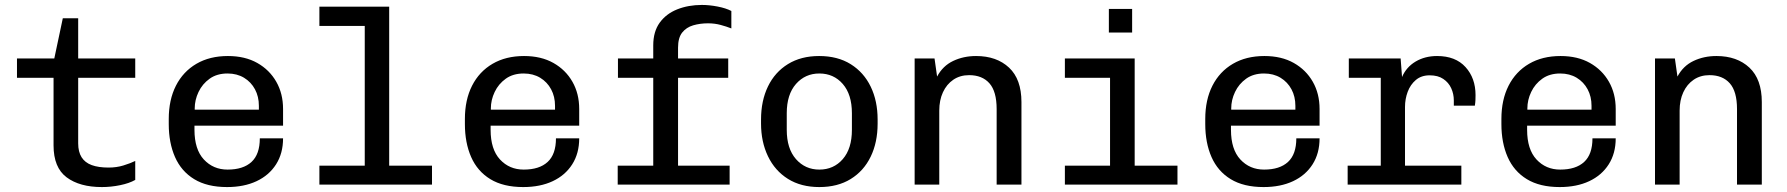

<svg xmlns="http://www.w3.org/2000/svg" viewBox="-20 -748 7240 778"><path d="M393 10Q302.8 10 249.9 -29.5Q197 -69 197 -159V-432.8H48.8V-511H200L234.5 -674H296.8V-511H528V-432.8H296.8V-167Q296.8 -132.8 310.6 -110.8Q324.5 -88.8 351.9 -78.9Q379.2 -69 420 -69Q452 -69 479.6 -77.4Q507.2 -85.8 528 -95.8V-19Q503.8 -5.2 466.6 2.4Q429.5 10 393 10Z M900 10Q819.5 10 767 -22Q714.5 -54 689.1 -111.8Q663.8 -169.5 663.8 -245V-266Q663.8 -343.5 692.9 -400.8Q722 -458 775.9 -489.5Q829.8 -521 903.5 -521Q972.8 -521 1022.5 -492.9Q1072.2 -464.8 1099.6 -416.6Q1127 -368.5 1127 -306.5V-238.8H768V-221.8Q768 -142.8 806 -101.8Q844 -60.8 902.2 -60.8Q965.5 -60.8 999.1 -91.8Q1032.8 -122.8 1032.8 -187.5H1127Q1127 -126.5 1098.6 -82Q1070.2 -37.5 1019.5 -13.8Q968.8 10 900 10ZM769 -303.5H1029V-319.2Q1029 -356.8 1013.2 -386.1Q997.5 -415.5 968.9 -432.9Q940.2 -450.2 902 -450.2Q859 -450.2 829.5 -429.1Q800 -408 784.5 -375.4Q769 -342.8 769 -308.5Z M1458 0V-642.8H1274.2V-721H1557V0ZM1274.2 0V-76.8H1730.5V0Z M2100 10Q2019.5 10 1967 -22Q1914.5 -54 1889.1 -111.8Q1863.8 -169.5 1863.8 -245V-266Q1863.8 -343.5 1892.9 -400.8Q1922 -458 1975.9 -489.5Q2029.8 -521 2103.5 -521Q2172.8 -521 2222.5 -492.9Q2272.2 -464.8 2299.6 -416.6Q2327 -368.5 2327 -306.5V-238.8H1968V-221.8Q1968 -142.8 2006 -101.8Q2044 -60.8 2102.2 -60.8Q2165.5 -60.8 2199.1 -91.8Q2232.8 -122.8 2232.8 -187.5H2327Q2327 -126.5 2298.6 -82Q2270.2 -37.5 2219.5 -13.8Q2168.8 10 2100 10ZM1969 -303.5H2229V-319.2Q2229 -356.8 2213.2 -386.1Q2197.5 -415.5 2168.9 -432.9Q2140.2 -450.2 2102 -450.2Q2059 -450.2 2029.5 -429.1Q2000 -408 1984.5 -375.4Q1969 -342.8 1969 -308.5Z M2627 0V-432.8H2484V-511H2627V-564.2Q2627 -619.8 2653.1 -656Q2679.2 -692.2 2724.2 -710.1Q2769.2 -728 2824.2 -728Q2854 -728 2887.8 -721.5Q2921.5 -715 2943.5 -703.5V-632.8Q2924.2 -640.5 2900 -647Q2875.8 -653.5 2849 -653.5Q2816.8 -653.5 2788.9 -645.4Q2761 -637.2 2744.2 -616Q2727.5 -594.8 2727.5 -554.8V-511H2930.8V-432.8H2727.5V0ZM2483 0V-76.8H2936.5V0Z M3300 10Q3225.8 10 3172.9 -23.1Q3120 -56.2 3091.9 -114.8Q3063.8 -173.2 3063.8 -247.2V-263.8Q3063.8 -339.8 3091.9 -397.8Q3120 -455.8 3173 -488.4Q3226 -521 3299.2 -521Q3374.2 -521 3427.2 -487.9Q3480.2 -454.8 3508.2 -396.8Q3536.2 -338.8 3536.2 -263.8V-247.2Q3536.2 -171.2 3508.1 -113.2Q3480 -55.2 3427.1 -22.6Q3374.2 10 3300 10ZM3300 -60.8Q3358 -60.8 3395 -103.2Q3432 -145.8 3432 -221.8V-289.2Q3432 -365.2 3395 -407.8Q3358 -450.2 3300 -450.2Q3242.8 -450.2 3205.4 -407.8Q3168 -365.2 3168 -289.2V-221.8Q3168 -145.8 3205.4 -103.2Q3242.8 -60.8 3300 -60.8Z M3686.2 0V-511H3766.8L3777.2 -437.8Q3800.2 -481 3842.2 -501Q3884.2 -521 3935.2 -521Q4018.5 -521 4068.8 -473.9Q4119 -426.8 4119 -334.5V0H4018.5V-306Q4018.5 -377.5 3989.2 -410.5Q3960 -443.5 3907 -443.5Q3870.2 -443.5 3843 -425Q3815.8 -406.5 3800.9 -374.2Q3786 -342 3786 -299.8V0Z M4478 0V-432.8H4295V-511H4577.8V0ZM4295 0V-76.8H4751.2V0ZM4473.2 -616.2V-711.8H4567.5V-616.2Z M5100 10Q5019.5 10 4967 -22Q4914.5 -54 4889.1 -111.8Q4863.8 -169.5 4863.8 -245V-266Q4863.8 -343.5 4892.9 -400.8Q4922 -458 4975.9 -489.5Q5029.8 -521 5103.5 -521Q5172.8 -521 5222.5 -492.9Q5272.2 -464.8 5299.6 -416.6Q5327 -368.5 5327 -306.5V-238.8H4968V-221.8Q4968 -142.8 5006 -101.8Q5044 -60.8 5102.2 -60.8Q5165.5 -60.8 5199.1 -91.8Q5232.8 -122.8 5232.8 -187.5H5327Q5327 -126.5 5298.6 -82Q5270.2 -37.5 5219.5 -13.8Q5168.8 10 5100 10ZM4969 -303.5H5229V-319.2Q5229 -356.8 5213.2 -386.1Q5197.5 -415.5 5168.9 -432.9Q5140.2 -450.2 5102 -450.2Q5059 -450.2 5029.5 -429.1Q5000 -408 4984.5 -375.4Q4969 -342.8 4969 -308.5Z M5575 0V-432.8H5445.5V-511H5655.5L5661.2 -436Q5678.5 -476.2 5716.2 -498.6Q5754 -521 5803.2 -521Q5877.8 -521 5918.4 -476.2Q5959 -431.5 5959 -362.5Q5959 -352 5958.6 -342.2Q5958.2 -332.5 5956.2 -319.8H5871V-341Q5871 -367.5 5860.4 -390.6Q5849.8 -413.8 5828.2 -428.2Q5806.8 -442.8 5773 -442.8Q5739.5 -442.8 5717.2 -424Q5695 -405.2 5684.1 -376Q5673.2 -346.8 5673.2 -314.5V0ZM5440.8 0V-76.8H5901.5V0Z M6300 10Q6219.5 10 6167 -22Q6114.5 -54 6089.1 -111.8Q6063.8 -169.5 6063.8 -245V-266Q6063.8 -343.5 6092.9 -400.8Q6122 -458 6175.9 -489.5Q6229.8 -521 6303.5 -521Q6372.8 -521 6422.5 -492.9Q6472.2 -464.8 6499.6 -416.6Q6527 -368.5 6527 -306.5V-238.8H6168V-221.8Q6168 -142.8 6206 -101.8Q6244 -60.8 6302.2 -60.8Q6365.5 -60.8 6399.1 -91.8Q6432.8 -122.8 6432.8 -187.5H6527Q6527 -126.5 6498.6 -82Q6470.2 -37.5 6419.5 -13.8Q6368.8 10 6300 10ZM6169 -303.5H6429V-319.2Q6429 -356.8 6413.2 -386.1Q6397.5 -415.5 6368.9 -432.9Q6340.2 -450.2 6302 -450.2Q6259 -450.2 6229.5 -429.1Q6200 -408 6184.5 -375.4Q6169 -342.8 6169 -308.5Z M6686.2 0V-511H6766.8L6777.2 -437.8Q6800.2 -481 6842.2 -501Q6884.2 -521 6935.2 -521Q7018.5 -521 7068.8 -473.9Q7119 -426.8 7119 -334.5V0H7018.5V-306Q7018.5 -377.5 6989.2 -410.5Q6960 -443.5 6907 -443.5Q6870.2 -443.5 6843 -425Q6815.8 -406.5 6800.9 -374.2Q6786 -342 6786 -299.8V0Z"/></svg>

Font: Chivo Mono Medium
Style: Regular
Weight: 500
Monospace: yes
Designer: Hector Gatti
Foundry: Omnibus-Type
Version: Version 1.008